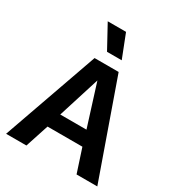

<svg xmlns="http://www.w3.org/2000/svg" viewBox="-206 -1022 1067 1154"><g transform="rotate(30 327.5 -445.5)"><path d="M644 0H500L447 -162H205L152 0H11L244 -660H411ZM235 -263H417L326 -552ZM329 -891 392 -730H290L202 -891Z"/></g></svg>

Font: Kantumruy Pro SemiBold
Style: Regular
Weight: 600
Version: Version 1.002